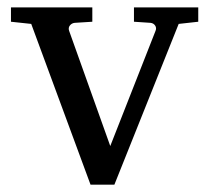

<svg xmlns="http://www.w3.org/2000/svg" viewBox="-20 -502 569 522"><path d="M465.8 -437 291 0H226.1L64.9 -437L9.8 -442.9V-481.9H231V-442.9L183.1 -439.9Q174.8 -439 169.9 -432.6Q165 -426.3 168 -418L279.8 -105L402.8 -418Q406.2 -425.8 401.9 -432.4Q397.5 -439 389.2 -439.9L344.2 -442.9V-481.9H519V-442.9Z"/></svg>

Font: Charis SIL Afr
Style: Regular
Weight: 400
Foundry: SIL International
Version: Version 5.000